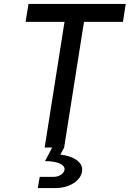

<svg xmlns="http://www.w3.org/2000/svg" viewBox="-20 -750 659 976"><path d="M207 0H245L209 69C277 69 312 89 308 113C305 131 283 149 253 149H182L172 206H261C335 206 390 168 397 122C406 69 341 41 287 36L306 0L407 -639H605L619 -730H125L110 -639H308Z"/></svg>

Font: JetBrains Mono Medium
Style: Italic
Weight: 436
Italic angle: -9°
Monospace: yes
Designer: Philipp Nurullin, Konstantin Bulenkov
Foundry: JetBrains
Version: Version 2.305